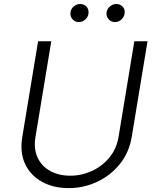

<svg xmlns="http://www.w3.org/2000/svg" viewBox="-20 -935 784 967"><path d="M656.6 -727.3H723L643.5 -245.7Q630.3 -166.5 583.5 -108.7Q536.6 -50.8 468.9 -19.2Q401.3 12.4 325.3 12.4Q249.3 12.4 191.8 -19.2Q134.2 -50.8 106.7 -108.7Q79.2 -166.5 92.3 -245.7L171.9 -727.3H238.3L158.7 -245.7Q148.8 -185.4 169.2 -141.5Q189.6 -97.7 233 -73.9Q276.3 -50.1 333.8 -50.1Q391 -50.1 442.8 -73.9Q494.7 -97.7 530.9 -141.5Q567.1 -185.4 577.1 -245.7ZM558.2 -823.9Q539.1 -823.9 526.3 -839Q513.5 -854 517 -874.3Q520.2 -891.7 534.4 -903.2Q548.7 -914.8 565 -914.8Q586.3 -914.8 598.7 -900.4Q611.2 -886 607.2 -864.7Q604.4 -848.4 590.7 -836.1Q577.1 -823.9 558.2 -823.9ZM376.4 -823.9Q357.2 -823.9 344.5 -839.1Q331.7 -854.4 335.2 -874.3Q338.1 -891.7 352.5 -903.2Q366.8 -914.8 383.2 -914.8Q404.5 -914.8 416.5 -900.4Q428.6 -886 425.4 -864.7Q422.9 -848.7 409.1 -836.3Q395.2 -823.9 376.4 -823.9Z"/></svg>

Font: Inter UI Light
Style: Italic
Weight: 300
Italic angle: 9.39999°
Designer: Rasmus Andersson
Foundry: rsms
Version: 3.2;8d6f07862